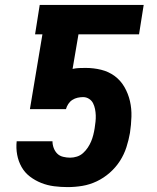

<svg xmlns="http://www.w3.org/2000/svg" viewBox="-20 -755 640 783"><path d="M256 8Q228 8 200.5 4.5Q173 1 148 -9Q123 -19 102 -35Q81 -51 68 -74Q55 -97 50 -124Q45 -151 48 -179H194Q194 -165 199 -151.5Q204 -138 213.5 -128.5Q223 -119 237.5 -115.5Q252 -112 266 -112Q280 -112 294 -116.5Q308 -121 319 -131Q330 -141 338 -153Q346 -165 351.5 -178Q357 -191 360.5 -205Q364 -219 366 -232Q368 -245 369.5 -258.5Q371 -272 370.5 -285Q370 -298 367.5 -310.5Q365 -323 359.5 -334Q354 -345 343 -352Q332 -359 319 -359Q308 -359 296.5 -356.5Q285 -354 275 -347.5Q265 -341 258.5 -331Q252 -321 249 -310H102L153 -615H123L142 -735H566L547 -615H300L276 -474Q290 -477 303 -477.5Q316 -478 329 -478Q362 -478 392.5 -470.5Q423 -463 447.5 -445Q472 -427 487.5 -400Q503 -373 510 -342.5Q517 -312 516 -279Q515 -246 510 -213Q505 -184 495.5 -154.5Q486 -125 469 -98.5Q452 -72 427.5 -50.5Q403 -29 374.5 -15.5Q346 -2 316 3Q286 8 256 8Z"/></svg>

Font: Iosevka Aile Heavy
Style: Italic
Weight: 900
Italic angle: -9°
Designer: Belleve Invis
Foundry: Belleve Invis
Version: Version 31.1.0; ttfautohint (v1.8.4)